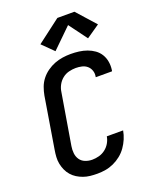

<svg xmlns="http://www.w3.org/2000/svg" viewBox="-176 -1078 953 1185"><g transform="rotate(-20 300.0 -486.0)"><path d="M254 8Q230 8 207 5.5Q184 3 163 -4.5Q142 -12 123.5 -23.5Q105 -35 90.5 -51.5Q76 -68 67 -88Q58 -108 53.5 -130Q49 -152 50.5 -175.5Q52 -199 56 -222L111 -557Q116 -584 125.5 -610Q135 -636 152.5 -658.5Q170 -681 194 -698Q218 -715 244 -725Q270 -735 297 -739Q324 -743 350 -743Q378 -743 405 -739.5Q432 -736 457 -727Q482 -718 503 -703Q524 -688 537.5 -666Q551 -644 555.5 -617Q560 -590 556 -563Q556 -561 555.5 -559Q555 -557 554 -555H448Q448 -556 448 -557Q448 -558 448 -559Q452 -579 445.5 -598Q439 -617 424.5 -629.5Q410 -642 390.5 -646.5Q371 -651 350 -651Q328 -651 304.5 -645Q281 -639 262 -623.5Q243 -608 231.5 -586.5Q220 -565 217 -542L161 -207Q157 -184 159.5 -160.5Q162 -137 174.5 -119Q187 -101 208.5 -92.5Q230 -84 254 -84Q276 -84 298.5 -90Q321 -96 340 -110.5Q359 -125 371 -145.5Q383 -166 387 -189H494Q489 -161 478 -135Q467 -109 450.5 -85.5Q434 -62 411 -43.5Q388 -25 361.5 -13Q335 -1 308 3.5Q281 8 254 8ZM269 -791 196 -863 350 -980H462L572 -857L485 -797L397 -916Z"/></g></svg>

Font: Iosevka Curly SmBdExObl
Style: Regular
Weight: 600
Width: 7
Italic angle: -9°
Monospace: yes
Designer: Belleve Invis
Foundry: Belleve Invis
Version: Version 11.1.0; ttfautohint (v1.8.3)